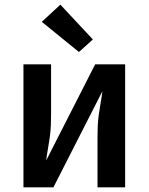

<svg xmlns="http://www.w3.org/2000/svg" viewBox="-20 -807 640 827"><path d="M81 0V-530H200V-318Q200 -293 199 -267.5Q198 -242 194.5 -216.5Q191 -191 186.5 -166Q182 -141 179 -116L390 -530H519V0H400V-212Q400 -237 401 -262.5Q402 -288 405.5 -313.5Q409 -339 413.5 -364Q418 -389 421 -414L210 0ZM320 -583 160 -713 240 -787 380 -637Z"/></svg>

Font: Iosevka Curly Extended
Style: Bold
Weight: 700
Width: 7
Monospace: yes
Designer: Belleve Invis
Foundry: Belleve Invis
Version: Version 11.1.0; ttfautohint (v1.8.3)